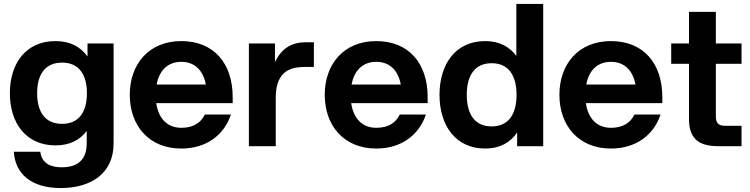

<svg xmlns="http://www.w3.org/2000/svg" viewBox="-20 -740 3799 972"><path d="M288 212C437 212 555 141 555 -14V-520H423V-454C388 -503 335 -532 261 -532C111 -532 30 -419 30 -268C30 -118 111 -4 261 -4C332 -4 384 -31 419 -77V-14C419 85 353 107 293 107C233 107 191 85 184 28H50C57 141 139 212 288 212ZM168 -268C168 -361 207 -423 294 -423C381 -423 420 -361 420 -268C420 -175 381 -113 294 -113C207 -113 168 -175 168 -268Z M898 12C1025 12 1115 -57 1149 -160H1017C996 -117 957 -93 898 -93C826 -93 782 -141 771 -218H1158V-248C1158 -420 1062 -532 898 -532C733 -532 637 -415 637 -260C637 -105 733 12 898 12ZM773 -312C786 -383 829 -427 898 -427C966 -427 1009 -383 1022 -312Z M1240 0H1376V-245C1376 -364 1433 -401 1521 -401H1569V-526H1527C1460 -526 1406 -498 1372 -425V-520H1240Z M1885 12C2012 12 2102 -57 2136 -160H2004C1983 -117 1944 -93 1885 -93C1813 -93 1769 -141 1758 -218H2145V-248C2145 -420 2049 -532 1885 -532C1720 -532 1624 -415 1624 -260C1624 -105 1720 12 1885 12ZM1760 -312C1773 -383 1816 -427 1885 -427C1953 -427 1996 -383 2009 -312Z M2730 0V-720H2594V-457C2559 -504 2507 -532 2436 -532C2286 -532 2205 -415 2205 -260C2205 -105 2286 12 2436 12C2510 12 2563 -18 2598 -69V0ZM2343 -260C2343 -356 2382 -420 2469 -420C2556 -420 2595 -356 2595 -260C2595 -164 2556 -100 2469 -100C2382 -100 2343 -164 2343 -260Z M3073 12C3200 12 3290 -57 3324 -160H3192C3171 -117 3132 -93 3073 -93C3001 -93 2957 -141 2946 -218H3333V-248C3333 -420 3237 -532 3073 -532C2908 -532 2812 -415 2812 -260C2812 -105 2908 12 3073 12ZM2948 -312C2961 -383 3004 -427 3073 -427C3141 -427 3184 -383 3197 -312Z M3468 -680V-520H3378V-417H3468V-137C3468 -26 3531 0 3618 0H3734V-103H3653C3616 -103 3604 -118 3604 -151V-417H3734V-520H3604V-680Z"/></svg>

Font: Aspekta 650
Style: Regular
Weight: 650
Designer: Ivo Dolenc
Version: Version 2.000